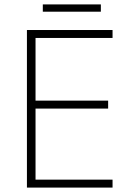

<svg xmlns="http://www.w3.org/2000/svg" viewBox="-20 -850 591 870"><path d="M437 -830H174V-797H437ZM490 0V-36H141V-358H470V-394H141V-678H490V-714H102V0Z"/></svg>

Font: Noto Sans Canadian Aboriginal ExtraLight
Style: Regular
Weight: 200
Designer: Monotype Design Team, Typotheque's Kevin King
Foundry: Monotype Imaging Inc.
Version: Version 2.004